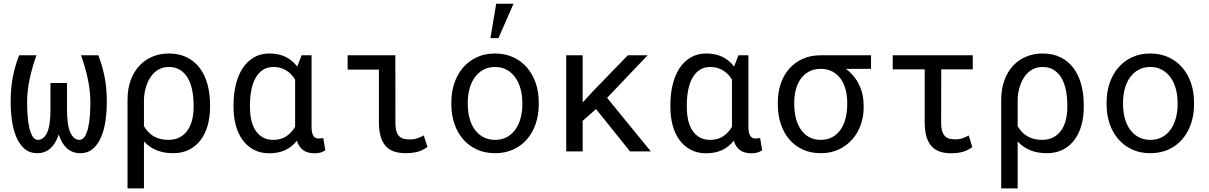

<svg xmlns="http://www.w3.org/2000/svg" viewBox="-20 -832 6641 1055"><path d="M180.2 -528.3Q158.2 -466.8 144 -403.1Q129.9 -339.4 128.9 -273.4Q128.9 -232.4 131.8 -194.6Q134.8 -156.7 141.8 -127.4Q148.9 -98.1 160.2 -80.8Q171.4 -63.5 188 -63.5Q220.7 -63.5 239 -104Q257.3 -144.5 257.3 -230V-376H348.1V-230Q348.1 -144.5 366.5 -104Q384.8 -63.5 417 -63.5Q433.6 -63.5 445.1 -80.8Q456.5 -98.1 463.6 -127Q470.7 -155.8 473.6 -193.8Q476.6 -231.9 476.6 -273.4Q475.6 -339.4 461.4 -403.1Q447.3 -466.8 425.3 -528.3H520Q539.6 -481 553.2 -417.5Q566.9 -354 566.9 -273.4Q566.9 -219.2 559.6 -168.2Q552.2 -117.2 535.2 -77.6Q518.1 -38.1 490.2 -14.2Q462.4 9.8 421.9 9.8Q377.9 9.8 348.1 -16.8Q318.4 -43.5 302.7 -93.3Q286.6 -43.5 257.1 -16.8Q227.5 9.8 183.6 9.8Q143.1 9.8 115.2 -14.2Q87.4 -38.1 70.3 -77.6Q53.2 -117.2 45.9 -168.2Q38.6 -219.2 38.6 -273.4Q38.6 -354 52.2 -417.5Q65.9 -481 85.4 -528.3Z M1134.3 -244.1Q1134.3 -189.5 1121.1 -142.8Q1107.9 -96.2 1082.3 -62.3Q1056.6 -28.3 1018.8 -9.3Q981 9.8 931.2 9.8Q879.4 9.8 839.6 -6.8Q799.8 -23.4 771 -54.7V203.1H680.7V-281.7V-282.2Q680.7 -344.2 698.5 -392.1Q716.3 -439.9 747.3 -472.4Q778.3 -504.9 819.6 -521.5Q860.8 -538.1 907.7 -538.1Q964.8 -538.1 1007.6 -516.6Q1050.3 -495.1 1078.4 -457.3Q1106.4 -419.4 1120.4 -367.7Q1134.3 -315.9 1134.3 -254.4ZM1043.9 -254.4Q1043.9 -295.9 1036.6 -334Q1029.3 -372.1 1013.2 -400.9Q997.1 -429.7 971.2 -446.8Q945.3 -463.9 907.7 -463.9Q883.8 -463.9 864.3 -456.1Q844.7 -448.2 829.6 -434.6Q814.5 -420.9 803.5 -402.8Q792.5 -384.8 785.4 -364.5Q778.3 -344.2 774.7 -323Q771 -301.8 771 -281.7V-138.7Q780.3 -122.6 793 -108.6Q805.7 -94.7 822 -84.7Q838.4 -74.7 858.9 -69.1Q879.4 -63.5 904.3 -63.5Q941.4 -63.5 968 -77.9Q994.6 -92.3 1011.5 -117.2Q1028.3 -142.1 1036.1 -174.8Q1043.9 -207.5 1043.9 -244.1Z M1691.9 -528.3V-135.3Q1691.9 -116.7 1694.8 -104.2Q1697.8 -91.8 1702.9 -84.5Q1708 -77.1 1715.1 -74Q1722.2 -70.8 1731 -70.8Q1738.3 -70.8 1744.9 -71.8Q1751.5 -72.8 1756.3 -73.7L1767.6 -6.3Q1752.4 3.9 1738 7.1Q1723.6 10.3 1708 10.3Q1671.4 10.3 1647.2 -6.1Q1623 -22.5 1611.3 -58.6Q1585 -24.9 1547.4 -7.3Q1509.8 10.3 1459.5 10.3Q1411.6 10.3 1375 -9Q1338.4 -28.3 1313.5 -62.3Q1288.6 -96.2 1275.9 -142.8Q1263.2 -189.5 1263.2 -244.1V-254.4Q1263.2 -315.4 1275.9 -367.4Q1288.6 -419.4 1313.5 -457.3Q1338.4 -495.1 1375.2 -516.6Q1412.1 -538.1 1460.4 -538.1Q1511.2 -538.1 1549.1 -519.5Q1586.9 -501 1613.3 -466.3L1637.2 -528.3ZM1353.5 -244.1Q1353.5 -207.5 1360.4 -174.8Q1367.2 -142.1 1382.6 -117.4Q1397.9 -92.8 1422.4 -78.1Q1446.8 -63.5 1481.4 -63.5Q1524.9 -63.5 1554 -83.5Q1583 -103.5 1601.6 -135.3V-394.5Q1592.3 -409.7 1580.6 -422.4Q1568.8 -435.1 1554 -444.3Q1539.1 -453.6 1521.2 -458.7Q1503.4 -463.9 1482.4 -463.9Q1447.3 -463.9 1422.6 -446.8Q1397.9 -429.7 1382.6 -400.6Q1367.2 -371.6 1360.4 -333.7Q1353.5 -295.9 1353.5 -254.4Z M1890.1 -528.3H2152.3L2152.8 -157.2Q2152.8 -125.5 2159.4 -107.2Q2166 -88.9 2177.5 -79.8Q2189 -70.8 2203.6 -68.4Q2218.3 -65.9 2234.4 -65.9Q2256.3 -65.9 2275.4 -72.8Q2294.4 -79.6 2308.6 -87.9L2328.6 -24.4Q2298.3 -2.9 2270 3.4Q2241.7 9.8 2211.4 9.8Q2176.3 9.8 2148.7 1.5Q2121.1 -6.8 2101.8 -26.9Q2082.5 -46.9 2072.3 -79.8Q2062 -112.8 2062 -162.1V-449.7H1890.1Z M2460 -269Q2460 -326.2 2476.6 -375.2Q2493.2 -424.3 2524.2 -460.4Q2555.2 -496.6 2599.6 -517.3Q2644 -538.1 2699.7 -538.1Q2755.9 -538.1 2800.5 -517.3Q2845.2 -496.6 2876.2 -460.4Q2907.2 -424.3 2923.8 -375.2Q2940.4 -326.2 2940.4 -269V-258.3Q2940.4 -201.2 2923.8 -152.3Q2907.2 -103.5 2876.2 -67.4Q2845.2 -31.2 2800.8 -10.7Q2756.3 9.8 2700.7 9.8Q2644.5 9.8 2599.9 -10.7Q2555.2 -31.2 2524.2 -67.4Q2493.2 -103.5 2476.6 -152.3Q2460 -201.2 2460 -258.3ZM2550.3 -258.3Q2550.3 -219.2 2559.6 -183.8Q2568.8 -148.4 2587.6 -121.6Q2606.4 -94.7 2634.8 -79.1Q2663.1 -63.5 2700.7 -63.5Q2737.8 -63.5 2765.9 -79.1Q2793.9 -94.7 2812.7 -121.6Q2831.5 -148.4 2840.8 -183.8Q2850.1 -219.2 2850.1 -258.3V-269Q2850.1 -307.6 2840.6 -343Q2831.1 -378.4 2812.3 -405.3Q2793.5 -432.1 2765.4 -448Q2737.3 -463.9 2699.7 -463.9Q2662.1 -463.9 2634.3 -448Q2606.4 -432.1 2587.6 -405.3Q2568.8 -378.4 2559.6 -343Q2550.3 -307.6 2550.3 -269ZM2706.5 -811.5H2801.8L2718.8 -622.6H2674.8Z M3254.9 -232.9 3181.6 -168V0H3091.3V-528.3H3181.6V-269L3235.4 -327.6L3429.7 -528.3H3538.6L3315.9 -294.4L3556.2 0H3441.9Z M4092.3 -528.3V-135.3Q4092.3 -116.7 4095.2 -104.2Q4098.1 -91.8 4103.3 -84.5Q4108.4 -77.1 4115.5 -74Q4122.6 -70.8 4131.3 -70.8Q4138.7 -70.8 4145.3 -71.8Q4151.9 -72.8 4156.7 -73.7L4168 -6.3Q4152.8 3.9 4138.4 7.1Q4124 10.3 4108.4 10.3Q4071.8 10.3 4047.6 -6.1Q4023.4 -22.5 4011.7 -58.6Q3985.4 -24.9 3947.8 -7.3Q3910.2 10.3 3859.9 10.3Q3812 10.3 3775.4 -9Q3738.8 -28.3 3713.9 -62.3Q3689 -96.2 3676.3 -142.8Q3663.6 -189.5 3663.6 -244.1V-254.4Q3663.6 -315.4 3676.3 -367.4Q3689 -419.4 3713.9 -457.3Q3738.8 -495.1 3775.6 -516.6Q3812.5 -538.1 3860.8 -538.1Q3911.6 -538.1 3949.5 -519.5Q3987.3 -501 4013.7 -466.3L4037.6 -528.3ZM3753.9 -244.1Q3753.9 -207.5 3760.7 -174.8Q3767.6 -142.1 3783 -117.4Q3798.3 -92.8 3822.8 -78.1Q3847.2 -63.5 3881.8 -63.5Q3925.3 -63.5 3954.3 -83.5Q3983.4 -103.5 4002 -135.3V-394.5Q3992.7 -409.7 3981 -422.4Q3969.2 -435.1 3954.3 -444.3Q3939.5 -453.6 3921.6 -458.7Q3903.8 -463.9 3882.8 -463.9Q3847.7 -463.9 3823 -446.8Q3798.3 -429.7 3783 -400.6Q3767.6 -371.6 3760.7 -333.7Q3753.9 -295.9 3753.9 -254.4Z M4766.1 -453.6H4627.9Q4675.3 -418.5 4700.4 -366.9Q4725.6 -315.4 4725.6 -251V-239.7Q4725.6 -191.4 4709.7 -146.5Q4693.8 -101.6 4663.8 -66.9Q4633.8 -32.2 4589.8 -11.2Q4545.9 9.8 4490.2 9.8Q4434.1 9.8 4390.1 -10.7Q4346.2 -31.2 4315.9 -67.4Q4285.6 -103.5 4269.8 -152.3Q4253.9 -201.2 4253.9 -258.3V-269Q4253.9 -323.7 4269.8 -371.3Q4285.6 -418.9 4315.9 -453.6Q4346.2 -488.3 4389.9 -508.3Q4433.6 -528.3 4489.3 -528.3H4766.1ZM4344.2 -258.3Q4344.2 -219.2 4353 -183.8Q4361.8 -148.4 4379.6 -121.6Q4397.5 -94.7 4425 -79.1Q4452.6 -63.5 4490.2 -63.5Q4527.3 -63.5 4554.7 -79.1Q4582 -94.7 4600.1 -121.6Q4618.2 -148.4 4626.7 -183.8Q4635.3 -219.2 4635.3 -258.3V-269Q4635.3 -306.2 4626.5 -339.6Q4617.7 -373 4599.9 -398.4Q4582 -423.8 4554.4 -438.7Q4526.9 -453.6 4489.3 -453.6Q4452.1 -453.6 4424.8 -438.7Q4397.5 -423.8 4379.6 -398.4Q4361.8 -373 4353 -339.6Q4344.2 -306.2 4344.2 -269Z M5325.2 -451.2H5151.9L5151.4 -158.2Q5151.4 -127 5158 -108.6Q5164.6 -90.3 5175.3 -81.1Q5186 -71.8 5200.2 -69.1Q5214.4 -66.4 5230.5 -66.4Q5252 -66.4 5270.8 -73Q5289.6 -79.6 5302.7 -87.9L5322.8 -23.9Q5308.1 -13.2 5293.7 -6.6Q5279.3 0 5265.1 3.7Q5251 7.3 5236.6 8.8Q5222.2 10.3 5207.5 10.3Q5172.4 10.3 5145.3 1.5Q5118.2 -7.3 5099.4 -27.6Q5080.6 -47.9 5070.8 -80.8Q5061 -113.8 5061 -163.1V-451.2H4885.3V-528.3H5325.2Z M5935.1 -244.1Q5935.1 -189.5 5921.9 -142.8Q5908.7 -96.2 5883.1 -62.3Q5857.4 -28.3 5819.6 -9.3Q5781.7 9.8 5731.9 9.8Q5680.2 9.8 5640.4 -6.8Q5600.6 -23.4 5571.8 -54.7V203.1H5481.4V-281.7V-282.2Q5481.4 -344.2 5499.3 -392.1Q5517.1 -439.9 5548.1 -472.4Q5579.1 -504.9 5620.4 -521.5Q5661.6 -538.1 5708.5 -538.1Q5765.6 -538.1 5808.3 -516.6Q5851.1 -495.1 5879.2 -457.3Q5907.2 -419.4 5921.1 -367.7Q5935.1 -315.9 5935.1 -254.4ZM5844.7 -254.4Q5844.7 -295.9 5837.4 -334Q5830.1 -372.1 5814 -400.9Q5797.9 -429.7 5772 -446.8Q5746.1 -463.9 5708.5 -463.9Q5684.6 -463.9 5665 -456.1Q5645.5 -448.2 5630.4 -434.6Q5615.2 -420.9 5604.2 -402.8Q5593.3 -384.8 5586.2 -364.5Q5579.1 -344.2 5575.4 -323Q5571.8 -301.8 5571.8 -281.7V-138.7Q5581.1 -122.6 5593.8 -108.6Q5606.4 -94.7 5622.8 -84.7Q5639.2 -74.7 5659.7 -69.1Q5680.2 -63.5 5705.1 -63.5Q5742.2 -63.5 5768.8 -77.9Q5795.4 -92.3 5812.3 -117.2Q5829.1 -142.1 5836.9 -174.8Q5844.7 -207.5 5844.7 -244.1Z M6060.5 -269Q6060.5 -326.2 6077.1 -375.2Q6093.8 -424.3 6124.8 -460.4Q6155.8 -496.6 6200.2 -517.3Q6244.6 -538.1 6300.3 -538.1Q6356.4 -538.1 6401.1 -517.3Q6445.8 -496.6 6476.8 -460.4Q6507.8 -424.3 6524.4 -375.2Q6541 -326.2 6541 -269V-258.3Q6541 -201.2 6524.4 -152.3Q6507.8 -103.5 6476.8 -67.4Q6445.8 -31.2 6401.4 -10.7Q6356.9 9.8 6301.3 9.8Q6245.1 9.8 6200.4 -10.7Q6155.8 -31.2 6124.8 -67.4Q6093.8 -103.5 6077.1 -152.3Q6060.5 -201.2 6060.5 -258.3ZM6150.9 -258.3Q6150.9 -219.2 6160.2 -183.8Q6169.4 -148.4 6188.2 -121.6Q6207 -94.7 6235.4 -79.1Q6263.7 -63.5 6301.3 -63.5Q6338.4 -63.5 6366.5 -79.1Q6394.5 -94.7 6413.3 -121.6Q6432.1 -148.4 6441.4 -183.8Q6450.7 -219.2 6450.7 -258.3V-269Q6450.7 -307.6 6441.2 -343Q6431.6 -378.4 6412.8 -405.3Q6394 -432.1 6366 -448Q6337.9 -463.9 6300.3 -463.9Q6262.7 -463.9 6234.9 -448Q6207 -432.1 6188.2 -405.3Q6169.4 -378.4 6160.2 -343Q6150.9 -307.6 6150.9 -269Z"/></svg>

Font: Roboto Mono
Style: Regular
Weight: 400
Designer: Google
Version: Version 2.000985; 2015; ttfautohint (v1.3)